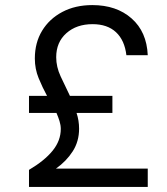

<svg xmlns="http://www.w3.org/2000/svg" viewBox="-20 -735 658 755"><path d="M94 -358H165Q147 -391 132 -427.5Q117 -464 117 -505Q117 -567 145.5 -614Q174 -661 225 -688Q276 -715 343 -715Q438 -715 497.5 -662.5Q557 -610 561 -518H477Q470 -577 436 -608.5Q402 -640 344 -640Q281 -640 241 -604.5Q201 -569 201 -510Q201 -472 218.5 -434.5Q236 -397 255 -358H422V-291H281Q286 -276 288.5 -260.5Q291 -245 291 -229Q291 -179 266 -140Q241 -101 200 -72H561V0H94V-67Q155 -103 187 -142.5Q219 -182 219 -228Q219 -243 214 -259Q209 -275 202 -291H94Z"/></svg>

Font: Fragment Mono SC
Style: Regular
Weight: 400
Monospace: yes
Designer: Wei Huang based on Nimbus Sans by URW Studio, based on Helvetica by Max Miedinger.
Foundry: Wei Huang
Version: Version 1.012; ttfautohint (v1.8.4.7-5d5b)